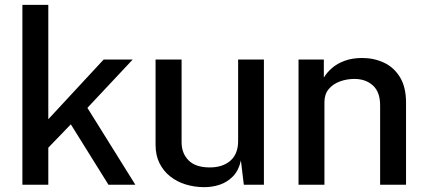

<svg xmlns="http://www.w3.org/2000/svg" viewBox="-20 -763 1762 793"><path d="M539 0H428L272.5 -249.5L179.5 -153V0H72.5V-743H179.5V-270.5L408 -517H528L341 -317.5Z M820.5 10Q781.5 9.5 746 -1.5Q710.5 -12.5 682.8 -34.5Q655 -56.5 638.8 -89Q622.5 -121.5 622.5 -164.5V-517H730V-176Q730 -129.5 759 -100.5Q788 -71.5 846.5 -71.5Q899.5 -71.5 931.5 -99.2Q963.5 -127 963.5 -180.5V-517H1070V0H987L975 -100Q966 -59.5 942.8 -35.2Q919.5 -11 887.8 -0.2Q856 10.5 820.5 10Z M1213 0V-517H1317.5V-442.5Q1330 -463.5 1351.2 -482Q1372.5 -500.5 1403.8 -512Q1435 -523.5 1476 -523.5Q1524.5 -523.5 1565.8 -504.2Q1607 -485 1632 -444.2Q1657 -403.5 1657 -339V0H1550V-327.5Q1550 -383 1520.2 -410Q1490.5 -437 1443.5 -437Q1412 -437 1383.5 -426.5Q1355 -416 1337.5 -394.8Q1320 -373.5 1320 -341.5V0Z"/></svg>

Font: Public Sans Medium
Style: Regular
Weight: 500
Designer: The Public Sans Project Authors: Dan O. Williams and USWDS (Libre Franklin designed by Pablo Impallari and Rodrigo Fuenz
Version: Version 1.007